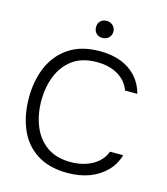

<svg xmlns="http://www.w3.org/2000/svg" viewBox="-129 -993 960 1101"><g transform="rotate(15 351.0 -442.5)"><path d="M374 8Q265 8 192.5 -38.5Q120 -85 85 -167Q50 -249 50 -353Q50 -456 86 -538Q122 -620 194.5 -667.5Q267 -715 376 -715Q448 -715 502.5 -693.5Q557 -672 593.5 -631.5Q630 -591 645 -534H572Q552 -589 500.5 -619.5Q449 -650 376 -650Q287 -650 231.5 -609Q176 -568 149.5 -501Q123 -434 123 -356Q123 -274 150 -206Q177 -138 233 -97.5Q289 -57 376 -57Q424 -57 465 -70.5Q506 -84 536 -110Q566 -136 579 -173H658Q641 -116 601 -75.5Q561 -35 503.5 -13.5Q446 8 374 8ZM368 -792Q345 -792 331 -806Q317 -820 317 -843Q317 -866 331.5 -879.5Q346 -893 368 -893Q389 -893 404.5 -879Q420 -865 420 -843Q420 -820 405 -806Q390 -792 368 -792Z"/></g></svg>

Font: Onest Light
Style: Regular
Weight: 300
Designer: Dmitri Voloshin, Andrey Kudryavtsev
Foundry: Dmitri Voloshin, Andrey Kudryavtsev
Version: Version 1.000;gftools[0.9.33]